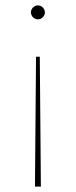

<svg xmlns="http://www.w3.org/2000/svg" viewBox="-20 -540 282 714"><path d="M114 -329 110 154H132L128 -329ZM121 -520C107 -520 95 -508 95 -494C95 -480 107 -468 121 -468C135 -468 147 -480 147 -494C147 -508 135 -520 121 -520Z"/></svg>

Font: Montserrat-Alt1 Thin
Style: Regular
Weight: 100
Designer: Differentunic
Foundry: Differentunic
Version: Version 7.222